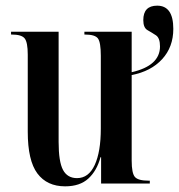

<svg xmlns="http://www.w3.org/2000/svg" viewBox="-20 -648 632 678"><path d="M210 10Q262 10 292 -17.5Q322 -45 335 -93H337V0H509V-10H505Q468 -10 456.5 -23Q445 -36 445 -81V-383Q513 -396 552.5 -439Q592 -482 592 -546Q592 -628 535 -628Q486 -628 486 -577Q486 -550 501 -541.5Q516 -533 530.5 -523.5Q545 -514 545 -484Q545 -416 445 -393V-536H278V-526H280Q316 -526 326 -512Q336 -498 336 -451V-194Q336 -112 314.5 -65.5Q293 -19 252 -19Q218 -19 202.5 -48Q187 -77 187 -147V-536H19V-526H22Q56 -526 67 -512.5Q78 -499 78 -455V-183Q78 -81 112 -35.5Q146 10 210 10Z"/></svg>

Font: Noto Serif Display Condensed Semi
Style: Regular
Weight: 600
Width: 3
Designer: Monotype Design Team
Foundry: Monotype Imaging Inc.
Version: Version 1.900